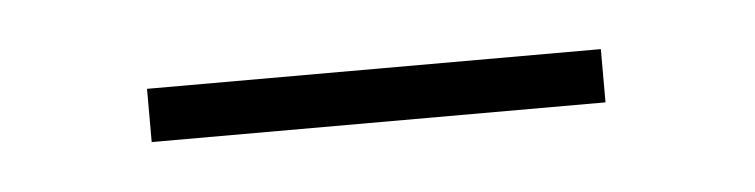

<svg xmlns="http://www.w3.org/2000/svg" viewBox="-22 -665 417 106"><g transform="rotate(-5 186.0 -612.0)"><path d="M60 -597.5V-627H311.5V-597.5Z"/></g></svg>

Font: Anek Gujarati Medium ExtraLight
Style: Regular
Weight: 250
Version: Version 1.003